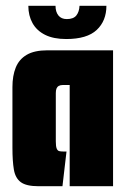

<svg xmlns="http://www.w3.org/2000/svg" viewBox="-20 -644 436 664"><path d="M113 0Q71 0 52 -14Q33 -28 28 -57.5Q23 -87 23 -133V-343Q23 -382 34.5 -410.5Q46 -439 72.5 -454.5Q99 -470 144 -470H371V0H221V-350H197Q189 -350 183.5 -347Q178 -344 175.5 -338Q173 -332 173 -322V-155Q173 -138 176 -130.5Q179 -123 184.5 -121.5Q190 -120 199 -120H210L196 0ZM209 -509Q165 -509 136 -523.5Q107 -538 92.5 -564Q78 -590 78 -624H172Q172 -603 182 -590.5Q192 -578 211 -578Q234 -578 244 -590.5Q254 -603 255 -624H348Q348 -572 314.5 -540.5Q281 -509 209 -509Z"/></svg>

Font: Smooch Sans Thin Black
Style: Regular
Weight: 900
Version: Version 1.010